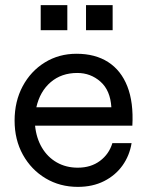

<svg xmlns="http://www.w3.org/2000/svg" viewBox="-20 -720 575 750"><path d="M419 -161H494Q486 -112 458.5 -73.5Q431 -35 386.5 -12.5Q342 10 284 10Q214 10 158 -23.5Q102 -57 69.5 -115.5Q37 -174 37 -249Q37 -324 68.5 -383Q100 -442 155 -476Q210 -510 279 -510Q352 -510 402.5 -477.5Q453 -445 477.5 -382.5Q502 -320 497 -229H117Q122 -180 144 -143Q166 -106 202 -85.5Q238 -65 284 -65Q335 -65 370.5 -91.5Q406 -118 419 -161ZM282 -435Q220 -435 178 -399Q136 -363 122 -301H415Q411 -367 372.5 -401Q334 -435 282 -435ZM243 -700V-602H139V-700ZM420 -700V-602H316V-700Z"/></svg>

Font: Syne
Style: Regular
Weight: 400
Designer: Lucas Descroix
Foundry: Bonjour Monde
Version: Version 2.200